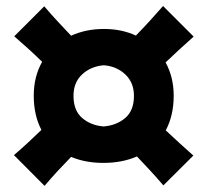

<svg xmlns="http://www.w3.org/2000/svg" viewBox="-20 -640 692 640"><path d="M128.5 -20.5 26.5 -123Q51 -144 74 -165.2Q97 -186.5 118 -207Q92.5 -256 92.5 -321Q92.5 -384.5 120.5 -434Q99 -455 75.8 -476.2Q52.5 -497.5 27.5 -519L127.5 -619Q150 -592.5 172.8 -568Q195.5 -543.5 217 -521Q266.5 -543.5 326.5 -543.5Q385 -543.5 433 -521.5Q455 -544 477.8 -568.8Q500.5 -593.5 523.5 -620L625.5 -518Q600.5 -496 577 -474.2Q553.5 -452.5 532 -432Q559 -382.5 559 -321Q559 -255 532.5 -205.5Q554 -185.5 577 -164.2Q600 -143 624.5 -121.5L524.5 -22Q502.5 -48 480.2 -72Q458 -96 436.5 -118.5Q387 -97 324.5 -97Q265 -97 217 -117Q195.5 -95 173.2 -71Q151 -47 128.5 -20.5ZM325.5 -218.5Q368.5 -222 397.5 -246.8Q426.5 -271.5 426.5 -320.5Q426.5 -364.5 397.8 -391.8Q369 -419 326 -422.5Q283 -419 254 -392.2Q225 -365.5 225 -320.5Q225 -271.5 253.8 -246.8Q282.5 -222 325.5 -218.5Z"/></svg>

Font: Commissioner Flair
Style: Bold
Weight: 700
Designer: Kostas Bartsokas
Foundry: Kostas Bartsokas
Version: Version 1.000; ttfautohint (v1.8.3)